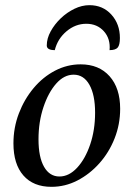

<svg xmlns="http://www.w3.org/2000/svg" viewBox="-20 -711 516 743"><path d="M179 12Q109 12 70.5 -32Q32 -76 32 -156Q32 -217 53 -272Q74 -327 110 -370Q146 -413 193 -437.5Q240 -462 292 -462Q363 -462 404 -416Q445 -370 445 -290Q445 -230 423.5 -175.5Q402 -121 364.5 -79Q327 -37 279.5 -12.5Q232 12 179 12ZM210 -28Q247 -28 278.5 -62Q310 -96 329 -152Q348 -208 348 -275Q348 -344 326 -383Q304 -422 265 -422Q228 -422 197.5 -387.5Q167 -353 148 -296Q129 -239 129 -172Q129 -103 150.5 -65.5Q172 -28 210 -28ZM326 -691Q378 -691 411 -654.5Q444 -618 444 -564Q444 -537 435.5 -527Q427 -517 404 -517Q408 -561 382 -590Q356 -619 314 -619Q272 -619 237.5 -590Q203 -561 192 -517Q161 -517 161 -535Q161 -562 176 -589.5Q191 -617 215 -640Q239 -663 268 -677Q297 -691 326 -691Z"/></svg>

Font: Petrona Medium
Style: Italic
Weight: 500
Italic angle: -9°
Designer: Ringo R. Seeber
Foundry: Ringo R. Seeber
Version: Version 2.001; ttfautohint (v1.8.3)